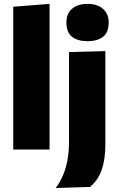

<svg xmlns="http://www.w3.org/2000/svg" viewBox="-20 -768 612 986"><path d="M48 0Q48 -53 48 -102.5Q48 -152 48 -214.5V-493Q48 -553.5 48 -613.2Q48 -673 48 -733.5L234.5 -748Q234.5 -689.5 234.5 -626.5Q234.5 -563.5 234.5 -493V-214.5Q234.5 -152 234.5 -102.5Q234.5 -53 234.5 0ZM266 197.5Q290.5 165 305.8 126.8Q321 88.5 327.8 46Q334.5 3.5 334.5 -41.5V-214.5V-264.5Q334.5 -317 334.5 -357Q334.5 -397 334.5 -431.2Q334.5 -465.5 334.5 -500.5L521 -505.5Q521 -470 521 -435Q521 -400 521 -359Q521 -318 521 -264.5Q521 -219 521 -179.2Q521 -139.5 521 -101.5Q521 -63.5 521 -22.5Q521 13.5 516.2 45.5Q511.5 77.5 502 104.5Q492.5 131.5 477.5 153.5Q462.5 175.5 442 192ZM429 -556.5Q379.5 -556.5 350.2 -579Q321 -601.5 321 -653.5Q321 -698.5 350.2 -723.2Q379.5 -748 430 -748Q480.5 -748 509.2 -722.2Q538 -696.5 538 -653.5Q538 -601.5 509 -579Q480 -556.5 429 -556.5Z"/></svg>

Font: Commissioner Thin ExtraBold
Style: Regular
Weight: 800
Version: Version 1.000